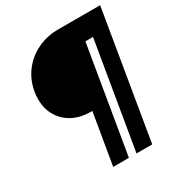

<svg xmlns="http://www.w3.org/2000/svg" viewBox="-184 -822 955 1027"><g transform="rotate(-30 293.5 -308.0)"><path d="M268 -231H259Q196 -231 148.5 -256Q101 -281 74.5 -326Q48 -371 48 -429Q48 -454 52 -475Q63 -541 101.5 -592Q140 -643 199 -671.5Q258 -700 328 -700H587L456 84H359L469 -572H422L312 84H215Z"/></g></svg>

Font: Oak Sans
Style: Bold Italic
Weight: 700
Italic angle: -9.5°
Foundry: Erik Kennedy, Walven
Version: Version 1.000